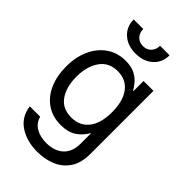

<svg xmlns="http://www.w3.org/2000/svg" viewBox="-278 -815 1113 1113"><g transform="rotate(45 278.0 -259.0)"><path d="M266.6 210.9Q179.7 210.9 119.6 170.9Q59.6 130.9 49.8 54.7H134.8Q146 96.2 181.4 116.9Q216.8 137.7 266.6 137.7Q334 137.7 372.6 101.8Q411.1 65.9 411.1 0V-85H409.2Q385.7 -43.5 348.4 -19.3Q311 4.9 253.9 4.9Q185.1 4.9 136.2 -28.6Q87.4 -62 61.3 -121.3Q35.2 -180.7 35.2 -258.8Q35.2 -335.9 62.7 -396.2Q90.3 -456.5 140.1 -491Q189.9 -525.4 255.9 -525.4Q304.2 -525.4 334.7 -509Q365.2 -492.7 382.6 -470.7Q399.9 -448.7 409.2 -432.6H412.1V-515.6H493.2V0Q493.2 76.2 461.7 122.6Q430.2 168.9 378.4 189.9Q326.7 210.9 266.6 210.9ZM264.6 -69.3Q334.5 -69.3 372.8 -118.7Q411.1 -168 411.1 -257.8Q411.1 -349.6 373 -399.9Q335 -450.2 266.6 -450.2Q194.3 -450.2 156.7 -396.2Q119.1 -342.3 119.1 -257.8Q119.1 -173.8 155.8 -121.6Q192.4 -69.3 264.6 -69.3ZM266.6 -594.7Q201.2 -594.7 160.4 -631.6Q119.6 -668.5 119.6 -727.5H197.8Q197.8 -695.8 216.8 -675.8Q235.8 -655.8 266.6 -655.8Q297.4 -655.8 316.4 -675.8Q335.4 -695.8 335.4 -727.5H413.6Q413.6 -668.5 372.8 -631.6Q332 -594.7 266.6 -594.7Z"/></g></svg>

Font: Inter Display
Style: Regular
Weight: 400
Designer: Rasmus Andersson
Foundry: rsms
Version: Version 4.000;git-37864ae